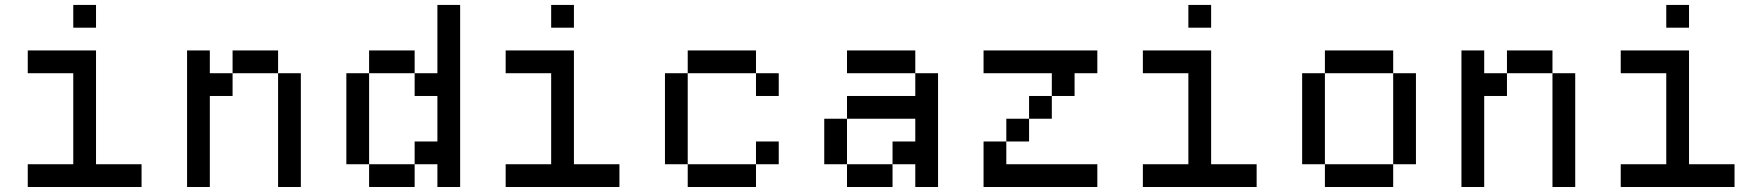

<svg xmlns="http://www.w3.org/2000/svg" viewBox="-20 -747 7040 767"><path d="M272.7 -454.5V-90.9H90.9V0H545.5V-90.9H363.6V-545.5H90.9V-454.5ZM272.7 -727.3V-636.4H363.6V-727.3Z M727.3 -545.5V0H818.2V-363.6H909.1V-454.5H818.2V-545.5ZM909.1 -545.5V-454.5H1090.9V-545.5ZM1090.9 -454.5V0H1181.8V-454.5Z M1727.3 -727.3V-454.5H1636.4V-363.6H1727.3V-181.8H1636.4V-90.9H1727.3V0H1818.2V-727.3ZM1636.4 -90.9H1454.5V0H1636.4ZM1454.5 -90.9V-454.5H1363.6V-90.9ZM1636.4 -454.5V-545.5H1454.5V-454.5Z M2181.8 -454.5V-90.9H2000V0H2454.5V-90.9H2272.7V-545.5H2000V-454.5ZM2181.8 -727.3V-636.4H2272.7V-727.3Z M2727.3 -545.5V-454.5H3000V-545.5ZM2636.4 -454.5V-90.9H2727.3V-454.5ZM2727.3 -90.9V0H3000V-90.9ZM3000 -454.5V-363.6H3090.9V-454.5ZM3000 -181.8V-90.9H3090.9V-181.8Z M3272.7 -272.7V-90.9H3363.6V-272.7ZM3363.6 -90.9V0H3545.5V-90.9ZM3545.5 -181.8V-90.9H3636.4V0H3727.3V-454.5H3636.4V-363.6H3363.6V-272.7H3636.4V-181.8ZM3363.6 -545.5V-454.5H3636.4V-545.5Z M3909.1 -545.5V-454.5H4181.8V-363.6H4272.7V-454.5H4363.6V-545.5ZM4090.9 -363.6V-272.7H4181.8V-363.6ZM4000 -272.7V-181.8H4090.9V-272.7ZM3909.1 -181.8V0H4363.6V-90.9H4000V-181.8Z M4727.3 -454.5V-90.9H4545.5V0H5000V-90.9H4818.2V-545.5H4545.5V-454.5ZM4727.3 -727.3V-636.4H4818.2V-727.3Z M5272.7 -545.5V-454.5H5545.5V-545.5ZM5545.5 -454.5V-90.9H5636.4V-454.5ZM5181.8 -454.5V-90.9H5272.7V-454.5ZM5272.7 -90.9V0H5545.5V-90.9Z M5818.2 -545.5V0H5909.1V-363.6H6000V-454.5H5909.1V-545.5ZM6000 -545.5V-454.5H6181.8V-545.5ZM6181.8 -454.5V0H6272.7V-454.5Z M6636.4 -454.5V-90.9H6454.5V0H6909.1V-90.9H6727.3V-545.5H6454.5V-454.5ZM6636.4 -727.3V-636.4H6727.3V-727.3Z"/></svg>

Font: Departure Mono
Style: Regular
Weight: 400
Monospace: yes
Designer: Helena Zhang
Version: Version 1.500;Glyphs 3.3.1 (3343)